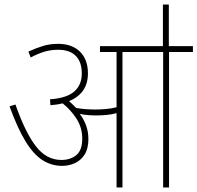

<svg xmlns="http://www.w3.org/2000/svg" viewBox="-20 -825 869 845"><path d="M369 -213Q369 -171 352.5 -145Q336 -119 309.5 -107Q283 -95 254 -95Q206 -95 166.5 -120.5Q127 -146 92 -203.5Q57 -261 22 -357L48 -365Q92 -240 138.5 -180.5Q185 -121 250 -121Q290 -121 316 -142.5Q342 -164 342 -215Q342 -262 318 -300.5Q294 -339 256 -370Q231 -364 202 -362L200 -388Q273 -393 306.5 -422Q340 -451 340 -502Q340 -552 313.5 -579Q287 -606 236 -606Q204 -606 175.5 -597.5Q147 -589 115 -572L105 -598Q140 -614 170 -623Q200 -632 236 -632Q297 -632 332 -597.5Q367 -563 367 -502Q367 -414 284 -380Q292 -373 300 -365Q308 -357 315 -350Q337 -346 359 -344.5Q381 -343 399 -343Q420 -343 444.5 -345Q469 -347 493 -353V-596H420V-622H829V-596H724V0H698V-596H519V0H493V-327Q471 -321 448 -319Q425 -317 404 -317Q385 -317 366 -318.5Q347 -320 331 -324Q349 -300 359 -272.5Q369 -245 369 -213ZM697 -615V-805H723V-615Z"/></svg>

Font: Noto Sans SemiCondensed Thin
Style: Regular
Weight: 100
Width: 4
Designer: Monotype Design Team
Foundry: Monotype Imaging Inc.
Version: Version 2.013; ttfautohint (v1.8.4.7-5d5b)